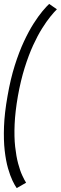

<svg xmlns="http://www.w3.org/2000/svg" viewBox="-24 -772 311 982"><path d="M61.5 190 109.5 162.5Q101 149.5 89.8 125.2Q78.5 101 68.8 64.5Q59 28 53.5 -21.8Q48 -71.5 50.8 -135.8Q53.5 -200 67.5 -280.5Q82 -361 102.2 -425.5Q122.5 -490 145.2 -539.8Q168 -589.5 191 -626.2Q214 -663 233.8 -687.2Q253.5 -711.5 267 -724.5L227.5 -752Q214 -739.5 193.2 -714.8Q172.5 -690 148 -651.8Q123.5 -613.5 98.5 -560Q73.5 -506.5 51.5 -437Q29.5 -367.5 14.5 -280.5Q-1 -194 -3.5 -124.5Q-6 -55 0 -2.2Q6 50.5 17 88.8Q28 127 40 152Q52 177 61.5 190Z"/></svg>

Font: Anybody SemiCondensed Light
Style: Italic
Weight: 300
Width: 4
Italic angle: -10°
Version: Version 1.113;gftools[0.9.25]